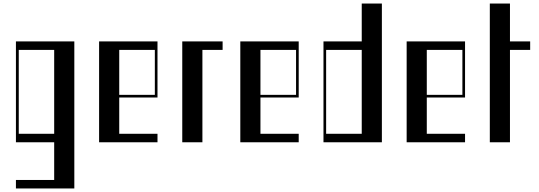

<svg xmlns="http://www.w3.org/2000/svg" viewBox="-20 -804 3046 1085"><path d="M70 213H286.2V0H70V-570H400V261H70ZM286.2 -48V-522H86V-48Z M540 -570H870V-253H653.8V-48H870V0H540ZM855 -268V-522H653.8V-268Z M1010 -570H1238V-522H1123.8V0H1010Z M1338 -570H1668V-253H1451.8V-48H1668V0H1338ZM1653 -268V-522H1451.8V-268Z M1808 -570H2024.2V-784H2138V0H1808ZM2024.2 -48V-522H1823V-48Z M2278 -570H2608V-253H2391.8V-48H2608V0H2278ZM2593 -268V-522H2391.8V-268Z M2748 -784H2861.8V-570H2976V-522H2861.8V0H2748Z"/></svg>

Font: Facade Sud
Style: Regular
Weight: 100
Designer: Éléonore Fines
Foundry: Velvetyne Type Foundry
Version: Version 1.001;Glyphs 3.2 (3202)